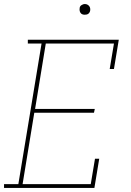

<svg xmlns="http://www.w3.org/2000/svg" viewBox="-30 -932 650 952"><path d="M-10 0V-19H61L176 -716H108V-735H559L535 -590H514L535 -716H197L144 -392H440L436 -373H140L82 -19H420L441 -145H462L438 0ZM390 -859Q384 -859 378.5 -861Q373 -863 369.5 -868Q366 -873 365 -879Q364 -885 365 -891Q365 -896 367.5 -900Q370 -904 374 -906.5Q378 -909 382 -910.5Q386 -912 391 -912Q397 -912 402.5 -909.5Q408 -907 412 -902Q416 -897 417 -891Q418 -885 417 -879Q416 -874 413.5 -870Q411 -866 407.5 -863.5Q404 -861 399.5 -860Q395 -859 390 -859Z"/></svg>

Font: Iosevka Etoile Thin
Style: Italic
Weight: 100
Italic angle: -9°
Designer: Belleve Invis
Foundry: Belleve Invis
Version: Version 22.1.2; ttfautohint (v1.8.4)